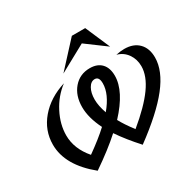

<svg xmlns="http://www.w3.org/2000/svg" viewBox="-148 -829 1013 997"><g transform="rotate(-30 358.5 -331.0)"><path d="M600 -473Q655 -473 686 -441.5Q717 -410 717 -355Q717 -276 647.5 -187.5Q578 -99 435 6Q374 -61 332 -123Q266 -63 165 6Q31 -103 31 -227Q31 -312 87.5 -378.5Q144 -445 240 -475Q183 -432 149 -366Q115 -300 115 -234Q115 -154 176 -83Q252 -137 298 -180Q260 -256 260 -320Q260 -389 297.5 -432.5Q335 -476 395 -476Q440 -476 464.5 -450Q489 -424 489 -377Q489 -285 384 -172Q403 -136 443 -83Q539 -162 586 -227.5Q633 -293 633 -351Q633 -393 610.5 -425Q588 -457 550 -467Q577 -473 600 -473ZM336 -322Q336 -284 353 -236Q415 -310 415 -374Q415 -414 389 -414Q366 -414 351 -388Q336 -362 336 -322ZM399 -668H479L543 -520L424 -608L263 -520Z"/></g></svg>

Font: Srisakdi
Style: Bold
Weight: 700
Designer: Cadson Demak Co.,Ltd.
Foundry: Cadson Demak Co.,Ltd.
Version: Version 1.000